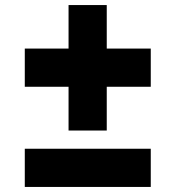

<svg xmlns="http://www.w3.org/2000/svg" viewBox="-20 -721 694 759"><path d="M402 -529H576V-378H402V-205H251V-378H78V-529H251V-701H402ZM78 -133H576V18H78Z"/></svg>

Font: SUIT Heavy
Style: Regular
Weight: 900
Designer: Sunn Youn; Korean Glyphs from Source Han Sans (Sandoll Communications; Soo-young Jang, Joo-yeon Kang)
Foundry: Sunn
Version: Version 1.006